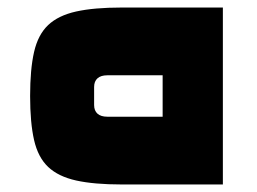

<svg xmlns="http://www.w3.org/2000/svg" viewBox="-20 -490 682 510"><path d="M303 0Q230 0 182.5 -10.5Q135 -21 108 -46.5Q81 -72 70.5 -118Q60 -164 60 -235Q60 -306 70.5 -352Q81 -398 108 -423.5Q135 -449 182.5 -459.5Q230 -470 303 -470H572V0ZM265 -180H412V-290H265Q248 -290 239 -282Q230 -274 230 -259V-211Q230 -196 239 -188Q248 -180 265 -180Z"/></svg>

Font: Changa ExtraLight ExtraBold
Style: Regular
Weight: 800
Version: Version 3.002; ttfautohint (v1.8.2)